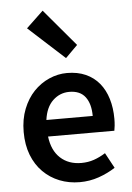

<svg xmlns="http://www.w3.org/2000/svg" viewBox="-56 -846 620 900"><g transform="rotate(-5 253.5 -396.0)"><path d="M283 12Q232 12 188 -5.5Q144 -23 111 -56Q78 -89 59.5 -136.5Q41 -184 41 -245Q41 -305 60 -353Q79 -401 110.5 -434Q142 -467 183 -485Q224 -503 267 -503Q317 -503 355 -486Q393 -469 418.5 -438Q444 -407 457 -364Q470 -321 470 -270Q470 -253 468.5 -238Q467 -223 465 -214H153Q161 -148 199.5 -112.5Q238 -77 298 -77Q330 -77 357.5 -86.5Q385 -96 412 -113L451 -41Q416 -18 373 -3Q330 12 283 12ZM152 -292H370Q370 -349 345.5 -381.5Q321 -414 270 -414Q226 -414 193 -383Q160 -352 152 -292ZM269 -573 99 -728 179 -804 326 -630Z"/></g></svg>

Font: TT Toshiba Sans Medium
Style: Regular
Weight: 500
Designer: Paul D. Hunt
Foundry: Toshiba Corporation
Version: Version 2.020;PS 2.000;hotconv 1.0.86;makeotf.lib2.5.63406